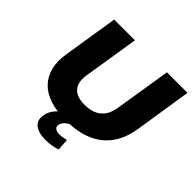

<svg xmlns="http://www.w3.org/2000/svg" viewBox="-224 -902 1302 1302"><g transform="rotate(45 427.0 -251.5)"><path d="M398 11Q310 11 245.5 -10.5Q181 -32 141.5 -73.5Q102 -115 87.5 -174Q73 -233 85 -308L148 -705H347L283 -303Q272 -231 305 -192.5Q338 -154 414 -154Q491 -154 534.5 -191Q578 -228 589 -299L654 -705H851L787 -295Q771 -193 721.5 -125Q672 -57 591 -23Q510 11 398 11ZM397 202Q327 202 293.5 174.5Q260 147 267 99Q273 52 309.5 14Q346 -24 410 -48L456 0Q434 9 418.5 20.5Q403 32 395 44Q387 56 385 69Q382 88 396.5 98.5Q411 109 436 109Q453 109 467 106Q481 103 499 99L505 184Q475 194 450.5 198Q426 202 397 202Z"/></g></svg>

Font: Nunito Sans 10pt SemiExpanded Black
Style: Italic
Weight: 900
Width: 6
Italic angle: -9°
Designer: Vernon Adams
Foundry: Vernon Adams
Version: Version 3.101;gftools[0.9.27]